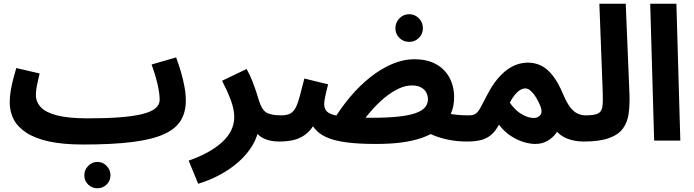

<svg xmlns="http://www.w3.org/2000/svg" viewBox="-20 -752 3712 1027"><path d="M425 21 451 -119Q548 -119 620 -124.5Q692 -130 739.5 -141.5Q787 -153 810.5 -172Q834 -191 834 -218Q834 -254 822 -304.5Q810 -355 791 -407L922 -445Q935 -411 947 -370.5Q959 -330 966.5 -289.5Q974 -249 974 -214Q974 -152 947 -107.5Q920 -63 857.5 -34.5Q795 -6 689 7.5Q583 21 425 21ZM424 21Q316 21 241.5 4.5Q167 -12 120.5 -42.5Q74 -73 53 -114Q32 -155 32 -204Q32 -236 37.5 -268.5Q43 -301 51.5 -332Q60 -363 67 -388L192 -359Q188 -341 183 -320Q178 -299 175 -279.5Q172 -260 172 -244Q172 -207 198.5 -178.5Q225 -150 286 -134.5Q347 -119 450 -119L470 -11ZM501 255Q472 255 451.5 235Q431 215 431 186Q431 157 451.5 135.5Q472 114 501 114Q530 114 550.5 135.5Q571 157 571 186Q571 215 550.5 235Q530 255 501 255Z M1040 231 989 107Q1042 89 1086.5 65Q1131 41 1164 12Q1197 -17 1215 -51.5Q1233 -86 1233 -126Q1233 -168 1214 -218Q1195 -268 1168 -320L1299 -383Q1317 -352 1330.5 -316.5Q1344 -281 1353 -253Q1362 -225 1365 -215Q1379 -167 1403.5 -151Q1428 -135 1483 -135Q1521 -135 1537.5 -115.5Q1554 -96 1554 -67Q1554 -36 1533 -15.5Q1512 5 1473 5Q1432 5 1401 -7Q1370 -19 1351.5 -42Q1333 -65 1328 -96L1365 -75Q1359 -22 1330.5 25.5Q1302 73 1257 113Q1212 153 1156 183Q1100 213 1040 231Z M2477 5Q2426 5 2379 -4.5Q2332 -14 2294.5 -30Q2257 -46 2233 -66L2323 -163Q2359 -148 2397 -141.5Q2435 -135 2487 -135Q2525 -135 2541.5 -115.5Q2558 -96 2558 -67Q2558 -36 2537 -15.5Q2516 5 2477 5ZM1992 18Q1899 18 1837.5 10Q1776 2 1738 -13Q1700 -28 1678 -49Q1656 -70 1642 -95L1670 -103Q1645 -55 1613 -32Q1581 -9 1546 -2Q1511 5 1474 5L1484 -135Q1515 -135 1533 -145Q1551 -155 1562.5 -178Q1574 -201 1584 -239Q1594 -277 1608 -332L1735 -301Q1728 -274 1723.5 -254Q1719 -234 1716.5 -219.5Q1714 -205 1714 -196Q1714 -177 1723 -162.5Q1732 -148 1758 -139.5Q1784 -131 1834.5 -126.5Q1885 -122 1967 -122Q2054 -122 2112 -128.5Q2170 -135 2204.5 -147.5Q2239 -160 2254 -178.5Q2269 -197 2269 -221Q2269 -240 2260.5 -256.5Q2252 -273 2233 -284Q2214 -295 2184 -295Q2148 -295 2111.5 -277.5Q2075 -260 2040 -231.5Q2005 -203 1973.5 -168Q1942 -133 1917 -98L1767 -115Q1806 -178 1855 -236Q1904 -294 1960 -338.5Q2016 -383 2076 -409Q2136 -435 2198 -435Q2265 -435 2312 -409Q2359 -383 2384 -337Q2409 -291 2409 -231Q2409 -158 2367.5 -102Q2326 -46 2234.5 -14Q2143 18 1992 18ZM2169 -528Q2138 -528 2116.5 -549Q2095 -570 2095 -601Q2095 -632 2116.5 -654Q2138 -676 2169 -676Q2199 -676 2220.5 -654Q2242 -632 2242 -601Q2242 -570 2220.5 -549Q2199 -528 2169 -528Z M2478 5 2488 -135Q2513 -135 2526 -145Q2539 -155 2552 -180Q2565 -205 2588 -248Q2613 -296 2640 -328.5Q2667 -361 2694.5 -380.5Q2722 -400 2749.5 -408.5Q2777 -417 2804 -417Q2841 -417 2873.5 -401.5Q2906 -386 2936 -348.5Q2966 -311 2993 -246Q3012 -201 3031 -177Q3050 -153 3070.5 -144Q3091 -135 3112 -135Q3150 -135 3166 -115.5Q3182 -96 3182 -67Q3182 -36 3161 -15.5Q3140 5 3102 5Q3053 5 3013 -11Q2973 -27 2950 -59L2979 -81Q2970 -60 2952.5 -37Q2935 -14 2907.5 2Q2880 18 2842 18Q2817 18 2783.5 8.5Q2750 -1 2714.5 -23.5Q2679 -46 2649 -85Q2630 -50 2607 -30.5Q2584 -11 2553 -3Q2522 5 2478 5ZM2707 -203Q2717 -188 2731 -173Q2745 -158 2762 -146.5Q2779 -135 2798.5 -128Q2818 -121 2837 -121Q2857 -121 2870 -136.5Q2883 -152 2871 -183Q2866 -196 2857.5 -212.5Q2849 -229 2838.5 -244Q2828 -259 2815.5 -269Q2803 -279 2790 -279Q2777 -279 2763 -271Q2749 -263 2735 -246.5Q2721 -230 2707 -203Z M3102 5 3112 -135Q3158 -135 3178 -144.5Q3198 -154 3202 -180.5Q3206 -207 3204 -258L3186 -732H3327L3347 -248Q3349 -190 3342.5 -143.5Q3336 -97 3311.5 -64Q3287 -31 3236.5 -13Q3186 5 3102 5Z M3479 0 3458 -732H3598L3619 0Z"/></svg>

Font: Noto Sans
Style: Bold
Weight: 700
Designer: Monotype Design Team
Foundry: Monotype Imaging Inc.
Version: Version 2.000;GOOG;noto-source:20170915:90ef993387c0; ttfaut